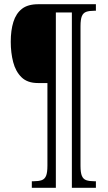

<svg xmlns="http://www.w3.org/2000/svg" viewBox="-20 -780 512 911"><path d="M131 111V80H139Q163 80 177.5 75Q192 70 198.5 54.5Q205 39 205 6V-386H160Q110 -386 82 -413.5Q54 -441 42.5 -485.5Q31 -530 31 -582Q31 -636 43.5 -676Q56 -716 84 -738Q112 -760 162 -760H435V-729H427Q404 -729 389.5 -724Q375 -719 368.5 -703.5Q362 -688 362 -655V7Q362 39 368.5 54.5Q375 70 389.5 75Q404 80 427 80H435V111H321V-721H245V111Z"/></svg>

Font: Noto Serif Khmer ExtraCondensed Light
Style: Regular
Weight: 300
Width: 2
Designer: Danh Hong and the Monotype Design Team
Foundry: Monotype Imaging Inc.
Version: Version 2.004